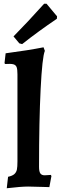

<svg xmlns="http://www.w3.org/2000/svg" viewBox="-20 -994 324 1023"><path d="M23 -52Q46 -57 56.5 -66.5Q67 -76 70 -90.5Q73 -105 73 -134V-598Q73 -625 68.5 -636.5Q64 -648 51 -651.5Q38 -655 8 -653L4 -657L10 -710Q131 -726 212 -742L219 -723Q205 -690 196.5 -519Q188 -348 188 -105Q188 -80 195 -70Q202 -60 218 -60L251 -62L254 -56L243 3L210 2Q154 0 130 0Q92 0 16 9ZM83 -763 52 -800Q128 -877 215 -974H228L284 -907L283 -894Q184 -827 98 -759Z"/></svg>

Font: Alegreya
Style: Bold
Weight: 700
Designer: Juan Pablo del Peral
Foundry: Huerta Tipografica
Version: Version 2.008; ttfautohint (v1.8)